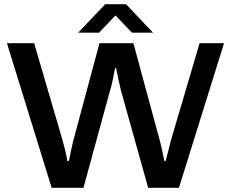

<svg xmlns="http://www.w3.org/2000/svg" viewBox="-20 -891 1095 911"><path d="M351 -736 479 -871H578L706 -736H606L528 -818L450 -736ZM225 0 13 -686H142L275 -232Q280 -215 288 -182.5Q296 -150 300 -127H307Q312 -151 318.5 -183Q325 -215 330 -232L452 -686H613L736 -232Q741 -215 748 -183Q755 -151 760 -127H766Q772 -150 780 -181.5Q788 -213 793 -232L927 -686H1043L829 0H683L554 -461Q549 -481 542 -513Q535 -545 531 -568H526Q522 -544 515 -511.5Q508 -479 502 -461L376 0Z"/></svg>

Font: Archivo SemiExpanded Medium
Style: Regular
Weight: 500
Width: 6
Designer: Hector Gatti
Foundry: Omnibus-Type
Version: Version 2.001; ttfautohint (v1.8.3)